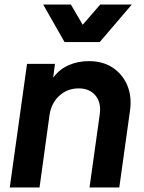

<svg xmlns="http://www.w3.org/2000/svg" viewBox="-20 -825 633 845"><path d="M23 0 99 -544H222L214 -483Q241 -520 282 -538Q323 -556 371 -556Q433 -556 476.5 -527Q520 -498 540.5 -448.5Q561 -399 552 -337L505 0H374L419 -322Q426 -374 400 -405Q374 -436 326 -436Q277 -436 241.5 -404Q206 -372 198 -319L154 0ZM264 -640 170 -805H292L344 -716L421 -805H560L419 -640Z"/></svg>

Font: Plus Jakarta Sans
Style: Bold Italic
Weight: 700
Italic angle: -8°
Designer: Gumpita Rahayu
Foundry: Tokotype
Version: Version 2.071; ttfautohint (v1.8.4.7-5d5b);gftools[0.9.29]